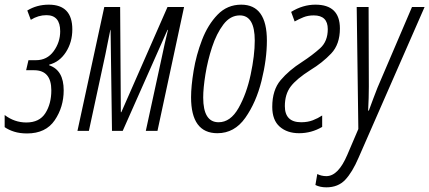

<svg xmlns="http://www.w3.org/2000/svg" viewBox="-45 -561 1840 823"><path d="M228 -174Q228 -260 166 -281V-284Q210 -295 237.5 -337.5Q265 -380 265 -435Q265 -541 164 -541Q113 -541 72 -516L87 -476Q119 -496 154 -496Q213 -496 213 -427Q213 -380 185 -341.5Q157 -303 109 -303H77L67 -260H101Q175 -260 175 -174Q175 -116 149.5 -76Q124 -36 68 -36Q17 -36 -25 -68V-16Q-8 -4 16 3.5Q40 11 71 11Q151 11 189.5 -45.5Q228 -102 228 -174Z M336 0 407 -329Q413 -358 417.5 -381.5Q422 -405 428 -433H429L435 0H481L673 -433H675Q667 -401 661 -373.5Q655 -346 648 -313L580 0H630L744 -531H673L475 -80H473L470 -531H402L287 0Z M1099 -387Q1099 -541 989 -541Q929 -541 887.5 -498Q846 -455 821 -390Q796 -325 785 -258Q774 -191 774 -144Q774 10 887 10Q960 10 1006.5 -56Q1053 -122 1076 -214.5Q1099 -307 1099 -387ZM826 -143Q826 -183 835.5 -242Q845 -301 864 -359Q883 -417 912.5 -456Q942 -495 983 -495Q1047 -495 1047 -387Q1047 -324 1029.5 -241.5Q1012 -159 977.5 -98Q943 -37 892 -37Q826 -37 826 -143Z M1336 -17V-66Q1318 -54 1296 -45.5Q1274 -37 1246 -37Q1176 -37 1176 -106Q1176 -157 1201 -190Q1226 -223 1286 -261Q1337 -292 1374.5 -331.5Q1412 -371 1412 -439Q1412 -541 1307 -541Q1253 -541 1203 -510L1218 -469Q1236 -479 1255.5 -487Q1275 -495 1300 -495Q1360 -495 1360 -436Q1360 -384 1327.5 -354.5Q1295 -325 1249 -295Q1194 -260 1158 -217.5Q1122 -175 1122 -103Q1122 -46 1154 -18Q1186 10 1237 10Q1290 10 1336 -17Z M1492 115 1775 -531H1721L1573 -185Q1566 -166 1555.5 -139.5Q1545 -113 1536 -87H1533Q1536 -143 1536 -190L1535 -531H1484L1491 -8L1444 102Q1405 194 1354 194Q1333 194 1315 185L1307 232Q1327 242 1354 242Q1404 242 1434.5 210Q1465 178 1492 115Z"/></svg>

Font: Noto Sans Display Condensed Light
Style: Italic
Weight: 300
Width: 3
Designer: Monotype Design team
Foundry: Monotype Imaging Inc.
Version: 1.000